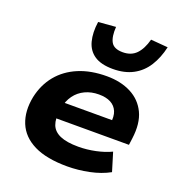

<svg xmlns="http://www.w3.org/2000/svg" viewBox="-140 -896 959 1025"><g transform="rotate(20 339.5 -383.5)"><path d="M354 11Q236 11 164.5 -24.5Q93 -60 66.5 -125Q40 -190 57 -275Q73 -349 117 -402.5Q161 -456 230 -485Q299 -514 390 -514Q469 -514 527.5 -484Q586 -454 614 -395.5Q642 -337 630 -248L625 -210H183L197 -303H513L493 -282Q500 -325 488.5 -352.5Q477 -380 450.5 -394Q424 -408 383 -408Q340 -408 305 -391.5Q270 -375 247.5 -344Q225 -313 217 -269L215 -258Q207 -207 219.5 -174Q232 -141 270 -124.5Q308 -108 374 -108Q422 -108 471.5 -118.5Q521 -129 558 -147L590 -42Q541 -15 478 -2Q415 11 354 11ZM405 -561Q338 -561 300 -586.5Q262 -612 249.5 -659.5Q237 -707 246 -770L345 -778Q341 -722 357.5 -692.5Q374 -663 424 -663Q472 -663 500.5 -692.5Q529 -722 544 -778L641 -770Q627 -707 597 -659.5Q567 -612 519 -586.5Q471 -561 405 -561Z"/></g></svg>

Font: Nunito Sans 7pt SemiExpanded ExtraBold
Style: Italic
Weight: 800
Width: 6
Italic angle: -9°
Designer: Vernon Adams
Foundry: Vernon Adams
Version: Version 3.101;gftools[0.9.27]